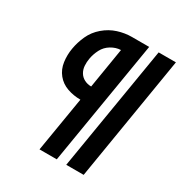

<svg xmlns="http://www.w3.org/2000/svg" viewBox="-172 -859 928 983"><g transform="rotate(30 292.0 -367.5)"><path d="M360 0H463L584 -735H482ZM202 0H304L426 -735H324Q283 -735 242 -722Q201 -709 166.5 -679.5Q132 -650 114 -610.5Q96 -571 89 -530Q82 -490 87.5 -450Q93 -410 117 -380.5Q141 -351 178 -338Q215 -325 256 -325ZM270 -411Q248 -411 229.5 -420.5Q211 -430 200.5 -447.5Q190 -465 188.5 -486.5Q187 -508 191 -530Q196 -559 210.5 -587Q225 -615 252.5 -631.5Q280 -648 309 -649Z"/></g></svg>

Font: Iosevka Sparkle Oblique
Style: Bold
Weight: 700
Italic angle: -9°
Designer: Belleve Invis
Foundry: Belleve Invis
Version: Version 4.5.0; ttfautohint (v1.8.3)